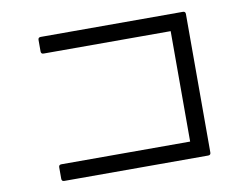

<svg xmlns="http://www.w3.org/2000/svg" viewBox="-73 -794 1147 875"><g transform="rotate(-10 500.0 -356.5)"><path d="M145 -36C145 -28 149 -24 157 -24H823C831 -24 835 -28 835 -36V-677C835 -685 831 -689 823 -689H165C157 -689 153 -685 153 -677V-624C153 -616 157 -612 165 -612H753V-101H157C149 -101 145 -97 145 -89Z"/></g></svg>

Font: LINE Seed JP_OTF Regular
Style: Regular
Weight: 400
Designer: LY Corporation & Fontrix & Fontworks
Version: Version 1.002